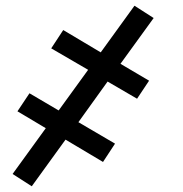

<svg xmlns="http://www.w3.org/2000/svg" viewBox="-20 -498 640 671"><path d="M91 153 24 110 140 -50 41 -109 83 -172 185 -112 288 -254 159 -329 201 -393 332 -315 450 -478 517 -435 401 -275 501 -216 459 -153 356 -213 254 -71 382 4 340 68 209 -10Z"/></svg>

Font: Iosevka Slab Extended
Style: Italic
Weight: 400
Width: 7
Italic angle: -9°
Monospace: yes
Designer: Belleve Invis
Foundry: Belleve Invis
Version: Version 11.1.0; ttfautohint (v1.8.3)